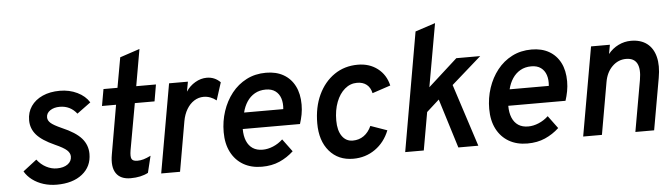

<svg xmlns="http://www.w3.org/2000/svg" viewBox="-47 -906 3843 1101"><g transform="rotate(-5 1875.0 -355.0)"><path d="M241 12Q200.5 12 164.8 0.8Q129 -10.5 101 -31.5Q73 -52.5 57 -80.5L136 -141.5Q158 -112.5 188 -96.8Q218 -81 249.5 -81Q288.5 -81 311.8 -97.8Q335 -114.5 335 -142Q335 -162 316.8 -178.8Q298.5 -195.5 250 -217Q176.5 -250 145.5 -286Q114.5 -322 114.5 -369.5Q114.5 -415.5 138.2 -450Q162 -484.5 204.8 -503.8Q247.5 -523 304.5 -523Q359 -523 404.5 -501Q450 -479 473 -441.5L394 -383.5Q356.5 -431.5 296 -431.5Q262.5 -431.5 240.5 -416.5Q218.5 -401.5 218.5 -377.5Q218.5 -359.5 234.8 -344.8Q251 -330 297 -309.5Q375.5 -276 409 -237.5Q442.5 -199 442.5 -148Q442.5 -75 387.8 -31.5Q333 12 241 12Z M666 12Q607.5 12 582.5 -25.2Q557.5 -62.5 570 -133L619 -415H538L555 -511H635.5L666.5 -684L780.5 -722L743.5 -511H857L840.5 -415H727L679 -147.5Q673 -111.5 680.2 -98Q687.5 -84.5 713 -84.5Q731 -84.5 748.5 -89.5Q766 -94.5 790.5 -106.5L767 -10Q725.5 12 666 12Z M842.5 0 932.5 -511H1041L1030.5 -454.5Q1051.5 -486.5 1083.8 -505.2Q1116 -524 1150 -524Q1196 -524 1228.5 -491L1196 -389.5Q1180 -402.5 1161.2 -409.5Q1142.5 -416.5 1123 -416.5Q1093.5 -416.5 1068.2 -400.5Q1043 -384.5 1025.5 -355.2Q1008 -326 1001 -286.5L951 0Z M1421.5 12Q1360.5 12 1315.2 -14.2Q1270 -40.5 1245 -89Q1220 -137.5 1220 -204.5Q1220 -267.5 1239 -324.8Q1258 -382 1293.2 -426.8Q1328.5 -471.5 1378.5 -497.2Q1428.5 -523 1491 -523Q1549.5 -523 1591.5 -499Q1633.5 -475 1656.2 -430.5Q1679 -386 1679 -323.5Q1679 -294 1673.8 -266.5Q1668.5 -239 1660 -213H1330.5Q1330.5 -173 1342.5 -144.2Q1354.5 -115.5 1377.5 -100.2Q1400.5 -85 1434.5 -85Q1464 -85 1494.8 -97.8Q1525.5 -110.5 1550.5 -134L1604.5 -61Q1568.5 -27.5 1523.8 -7.8Q1479 12 1421.5 12ZM1346.5 -306.5H1572Q1575.5 -342 1566.5 -369Q1557.5 -396 1536.2 -411.5Q1515 -427 1481.5 -427Q1445.5 -427 1418.2 -411.5Q1391 -396 1373 -368.8Q1355 -341.5 1346.5 -306.5Z M1947.5 12Q1861.5 12 1810.2 -47.8Q1759 -107.5 1759 -208Q1759 -300.5 1792.2 -371.5Q1825.5 -442.5 1884.2 -482.8Q1943 -523 2019.5 -523Q2086 -523 2133.2 -486.8Q2180.5 -450.5 2195 -388L2090 -353Q2083 -385.5 2061.5 -402.8Q2040 -420 2006.5 -420Q1967 -420 1935.8 -393.5Q1904.5 -367 1886.8 -320.8Q1869 -274.5 1869 -215Q1869 -157.5 1891.8 -124.8Q1914.5 -92 1954 -92Q1989.5 -92 2017 -111.2Q2044.5 -130.5 2061 -167L2156 -133.5Q2129 -65.5 2073.8 -26.8Q2018.5 12 1947.5 12Z M2247 0 2366.5 -684 2482 -722 2417.5 -358.5 2586 -511H2723.5L2551.5 -359.5L2668 0H2553L2465 -283.5L2392.5 -218L2354 0Z M2950 12Q2889 12 2843.8 -14.2Q2798.5 -40.5 2773.5 -89Q2748.5 -137.5 2748.5 -204.5Q2748.5 -267.5 2767.5 -324.8Q2786.5 -382 2821.8 -426.8Q2857 -471.5 2907 -497.2Q2957 -523 3019.5 -523Q3078 -523 3120 -499Q3162 -475 3184.8 -430.5Q3207.5 -386 3207.5 -323.5Q3207.5 -294 3202.2 -266.5Q3197 -239 3188.5 -213H2859Q2859 -173 2871 -144.2Q2883 -115.5 2906 -100.2Q2929 -85 2963 -85Q2992.5 -85 3023.2 -97.8Q3054 -110.5 3079 -134L3133 -61Q3097 -27.5 3052.2 -7.8Q3007.5 12 2950 12ZM2875 -306.5H3100.5Q3104 -342 3095 -369Q3086 -396 3064.8 -411.5Q3043.5 -427 3010 -427Q2974 -427 2946.8 -411.5Q2919.5 -396 2901.5 -368.8Q2883.5 -341.5 2875 -306.5Z M3271.5 0 3361.5 -511H3470L3460.5 -458.5Q3485.5 -489.5 3519.8 -506.2Q3554 -523 3592 -523Q3648 -523 3683.8 -495.8Q3719.5 -468.5 3732.2 -418Q3745 -367.5 3732.5 -297.5L3680 0H3572L3624 -294.5Q3635 -357.5 3617.8 -389.8Q3600.5 -422 3555 -422Q3509.5 -422 3475.5 -388.5Q3441.5 -355 3432 -299.5L3379.5 0Z"/></g></svg>

Font: Overpass SemiBold
Style: Italic
Weight: 600
Italic angle: -10°
Designer: Delve Withrington, Dave Bailey, Thomas Jockin
Foundry: Delve Fonts LLC
Version: Version 4.000